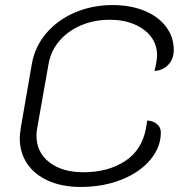

<svg xmlns="http://www.w3.org/2000/svg" viewBox="-20 -729 717 758"><path d="M58 -184Q58 -196 62 -224L106 -478Q118 -545 162.5 -597.5Q207 -650 275.5 -679.5Q344 -709 425 -709Q495 -709 550 -686.5Q605 -664 635.5 -623.5Q666 -583 666 -531Q666 -497 645 -474Q624 -451 590 -449Q600 -489 600 -511Q600 -552 576.5 -583.5Q553 -615 510.5 -633Q468 -651 414 -651Q352 -651 300 -629Q248 -607 214.5 -567.5Q181 -528 172 -478L127 -224Q124 -209 124 -194Q124 -128 174.5 -88.5Q225 -49 309 -49Q406 -49 473 -92.5Q540 -136 556 -221Q561 -249 561 -253Q585 -252 600 -239Q615 -226 615 -206Q615 -149 574.5 -99.5Q534 -50 461.5 -20.5Q389 9 298 9Q226 9 171.5 -15Q117 -39 87.5 -82.5Q58 -126 58 -184Z"/></svg>

Font: K2D ExtraLight
Style: Italic
Weight: 275
Italic angle: -10°
Designer: Katatrad Aksorn Co.,Ltd.
Foundry: Cadson Demak Co.,Ltd.
Version: Version 1.000; ttfautohint (v1.6)